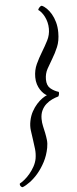

<svg xmlns="http://www.w3.org/2000/svg" viewBox="-102 -779 378 937"><g transform="rotate(-5 86.5 -311.0)"><path d="M45 -7Q41 13 31 31Q21 49 8 64.5Q-5 80 -18.5 91Q-32 102 -42 107Q-44 114 -39.5 120Q-35 126 -30 126Q-14 120 7 104.5Q28 89 47.5 66Q67 43 83 12.5Q99 -18 106 -55Q110 -76 108 -93.5Q106 -111 102.5 -128Q99 -145 95 -162Q91 -179 91 -198Q91 -222 99.5 -239.5Q108 -257 121.5 -269Q135 -281 151 -288.5Q167 -296 182 -300Q184 -302 186 -310Q188 -318 186 -322Q163 -329 146 -343.5Q129 -358 129 -388Q129 -416 141.5 -439Q154 -462 169 -486.5Q184 -511 196.5 -540.5Q209 -570 209 -611Q209 -639 202.5 -662Q196 -685 186 -702Q176 -719 164 -731Q152 -743 140 -748Q135 -748 129 -742Q123 -736 121 -729Q128 -725 136 -715.5Q144 -706 150.5 -693.5Q157 -681 161 -665.5Q165 -650 165 -633Q165 -603 151.5 -576.5Q138 -550 121.5 -523Q105 -496 91.5 -467Q78 -438 78 -403Q78 -384 83 -368.5Q88 -353 95.5 -341.5Q103 -330 111.5 -322Q120 -314 127 -311Q117 -307 103.5 -297.5Q90 -288 76.5 -273Q63 -258 52 -238Q41 -218 36 -193Q31 -169 34 -146Q37 -123 40.5 -100Q44 -77 46.5 -54Q49 -31 45 -7Z"/></g></svg>

Font: Vermiglione
Style: Italic
Weight: 400
Italic angle: -11°
Version: Version 1.105